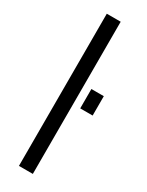

<svg xmlns="http://www.w3.org/2000/svg" viewBox="-193 -756 605 790"><g transform="rotate(30 109.0 -361.5)"><path d="M59 0V-723H125V0ZM159 -331V-423H218V-331Z"/></g></svg>

Font: Archivo Condensed Light
Style: Regular
Weight: 300
Width: 3
Designer: Hector Gatti
Foundry: Omnibus-Type
Version: Version 2.001